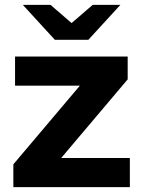

<svg xmlns="http://www.w3.org/2000/svg" viewBox="-20 -771 583 791"><path d="M344 -607 476 -751H362L275 -676L188 -751H74L206 -607ZM232 -120 506 -444V-538H42V-418H309L35 -94V0H515V-120Z"/></svg>

Font: AWKNG-Font
Style: Bold
Weight: 700
Designer: Awakening Church
Foundry: Awakening Church
Version: Version 1.700;PS 001.700;hotconv 1.0.88;makeotf.lib2.5.64775